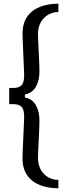

<svg xmlns="http://www.w3.org/2000/svg" viewBox="-20 -820 367 1041"><path d="M296.6 200.8Q240.8 200.8 196.7 183.6Q152.6 166.3 127.3 130.2Q102.1 94.1 102.1 37.9Q102.1 25.7 103 1.6Q103.9 -22.4 105.3 -51.9Q106.7 -81.3 107.9 -109.5Q109.1 -137.7 110 -158.9Q110.9 -180 110.9 -187.9Q110.9 -228.4 95.5 -241.9Q80.1 -255.3 53.6 -255.3H30V-343.1H53.6Q80.1 -343.1 95.5 -356.5Q110.9 -369.9 110.9 -410.8Q110.9 -418.3 110 -439.6Q109.1 -460.8 107.9 -489Q106.8 -517.3 105.4 -546.6Q104.1 -575.9 103.2 -600.2Q102.3 -624.5 102.3 -637.1Q102.3 -693.6 127.5 -729.6Q152.7 -765.6 196.7 -782.8Q240.8 -800 296.6 -800V-754.6Q265.1 -754.6 239.8 -739.4Q214.5 -724.1 200.3 -697.7Q186.1 -671.3 186.1 -637.1Q186.1 -626.2 186.8 -605.3Q187.5 -584.5 188.9 -559Q190.2 -533.5 191.4 -508.6Q192.5 -483.8 193.2 -463.6Q193.9 -443.5 193.9 -433.6Q193.9 -382.7 174.1 -349Q154.2 -315.2 114.9 -307.8V-291.4Q154.2 -284.4 174.1 -250.2Q193.9 -216.1 193.9 -166Q193.9 -156.1 193.2 -135.9Q192.5 -115.8 191.4 -90.8Q190.2 -65.7 188.9 -40.2Q187.5 -14.7 186.8 6.1Q186.1 27 186.1 37.9Q186.1 71.7 200.3 98.3Q214.5 124.9 239.8 140.2Q265.1 155.4 296.6 155.4Z"/></svg>

Font: Big Shoulders Thin
Style: Regular
Weight: 100
Version: Version 2.002